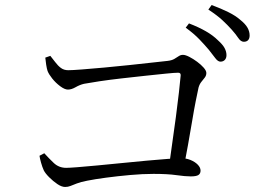

<svg xmlns="http://www.w3.org/2000/svg" viewBox="-20 -806 1040 763"><path d="M856 -561Q846 -561 835.5 -575Q825 -589 810 -608Q794 -627 772.5 -649.5Q751 -672 718 -696L731 -713Q770 -698 798.5 -681.5Q827 -665 846 -646Q865 -629 872.5 -615Q880 -601 880 -587Q880 -575 873.5 -568Q867 -561 856 -561ZM650 -133Q656 -179 664 -233.5Q672 -288 679 -341.5Q686 -395 691 -438.5Q696 -482 698 -506Q699 -517 688 -517Q675 -517 640 -513.5Q605 -510 558.5 -505Q512 -500 463.5 -494.5Q415 -489 375 -483Q335 -477 314 -473Q297 -469 280.5 -459.5Q264 -450 250 -450Q237 -450 219 -463.5Q201 -477 187.5 -494Q174 -511 169 -524Q166 -533 163.5 -549Q161 -565 160 -577L180 -584Q190 -572 200 -558.5Q210 -545 222 -536Q234 -527 251 -527Q267 -527 305.5 -530Q344 -533 394 -537.5Q444 -542 495 -547.5Q546 -553 586.5 -557.5Q627 -562 646 -564Q663 -566 673 -572Q683 -578 690.5 -583Q698 -588 707 -588Q717 -588 732.5 -580Q748 -572 763.5 -560.5Q779 -549 789.5 -537Q800 -525 800 -516Q800 -506 794 -498Q788 -490 780.5 -481Q773 -472 769 -458Q765 -440 758 -405Q751 -370 743.5 -324.5Q736 -279 727 -229.5Q718 -180 709 -133ZM239 -63Q225 -63 208 -74.5Q191 -86 175.5 -101.5Q160 -117 154 -129Q148 -142 143 -160Q138 -178 137 -187L156 -197Q173 -178 193.5 -158.5Q214 -139 243 -139Q254 -139 287 -141.5Q320 -144 366.5 -148.5Q413 -153 464 -158Q515 -163 562.5 -167.5Q610 -172 646 -174.5Q682 -177 696 -177Q718 -178 736.5 -170.5Q755 -163 766 -151.5Q777 -140 777 -128Q777 -116 768.5 -110.5Q760 -105 738 -105Q716 -105 681 -110Q646 -115 590 -115Q547 -115 497 -110.5Q447 -106 402 -100Q357 -94 327 -88Q301 -83 285.5 -77Q270 -71 260 -67Q250 -63 239 -63ZM949 -640Q937 -640 927 -655Q917 -670 901 -688Q884 -707 863.5 -726Q843 -745 808 -768L821 -786Q859 -772 888 -757.5Q917 -743 935 -727Q955 -711 963.5 -696Q972 -681 972 -665Q972 -653 966 -646.5Q960 -640 949 -640Z"/></svg>

Font: Noto Serif TC
Style: Regular
Weight: 400
Designer: Ryoko NISHIZUKA  (kana & ideographs); Frank Grießhammer (Latin, Greek & Cyrillic); Wenlong ZHANG  (bopomofo); Sandoll Co
Foundry: Adobe
Version: Version 2.003-H1;hotconv 1.1.1;makeotfexe 2.6.0